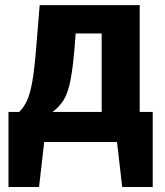

<svg xmlns="http://www.w3.org/2000/svg" viewBox="-20 -565 655 764"><path d="M13.8 -119.5H56.4Q74.9 -137.9 87.2 -164.1Q99.5 -190.3 108.2 -238.5Q116.9 -286.7 123.6 -370.3L137.9 -544.6H535.9V-119.5H587.7V179H466.2L445.6 0H155.9L135.4 179H13.8ZM384.6 -431.8H281L276.9 -376.4Q269.7 -290.8 259.7 -242.1Q249.7 -193.3 233.1 -166.7Q216.4 -140 189.2 -119.5H384.6Z"/></svg>

Font: Fira Code
Style: Bold
Weight: 700
Monospace: yes
Designer: Carrois Corporate, Edenspiekermann AG, Nikita Prokopov
Foundry: Carrois Corporate, Edenspiekermann AG, Nikita Prokopov
Version: Version 6.000; ttfautohint (v1.8.2) -l 8 -r 50 -G 200 -x 14 